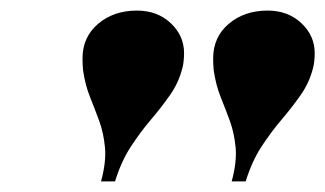

<svg xmlns="http://www.w3.org/2000/svg" viewBox="-20 -780 615 363"><path d="M418 -437Q428 -473.5 425.5 -500.8Q423 -528 414.8 -550.8Q406.5 -573.5 397.2 -596.5Q388 -619.5 384 -647.5Q383.5 -653 383.2 -659Q383 -665 383 -669.5Q383 -710 412.5 -735Q442 -760 486 -760Q524.5 -760 549.8 -736.2Q575 -712.5 575 -679.5Q575 -672.5 574.2 -665Q573.5 -657.5 572 -652Q565 -624 548.8 -600.8Q532.5 -577.5 512.5 -554Q492.5 -530.5 474.2 -502.5Q456 -474.5 444.5 -437ZM171 -437Q181 -473.5 178.5 -500.8Q176 -528 167.8 -550.8Q159.5 -573.5 150.2 -596.5Q141 -619.5 137 -647.5Q136.5 -653 136.2 -659Q136 -665 136 -669.5Q136 -710 165.5 -735Q195 -760 239 -760Q277.5 -760 302.8 -736.2Q328 -712.5 328 -679.5Q328 -672.5 327.2 -665Q326.5 -657.5 325 -652Q318 -624 301.8 -600.8Q285.5 -577.5 265.5 -554Q245.5 -530.5 227.2 -502.5Q209 -474.5 197.5 -437Z"/></svg>

Font: Bodoni Moda 9pt ExtraBold
Style: Italic
Weight: 800
Italic angle: -13°
Designer: Owen Earl
Foundry: indestructible type
Version: Version 2.004